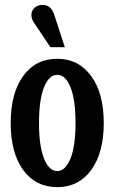

<svg xmlns="http://www.w3.org/2000/svg" viewBox="-20 -750 469 788"><path d="M246.1 -556.2H187L120.1 -655.8Q108.9 -671.9 108.9 -688Q108.9 -706.5 122.3 -718.3Q135.7 -730 154.8 -730Q189 -730 202.1 -690.9ZM214.8 18.1Q126.5 18.1 75.2 -52.2Q23.9 -122.6 23.9 -245.1Q23.9 -367.7 75.2 -438.2Q126.5 -508.8 214.8 -508.8Q302.2 -508.8 354 -438.2Q405.8 -367.7 405.8 -245.1Q405.8 -122.6 354.2 -52.2Q302.7 18.1 214.8 18.1ZM290 -245.1Q290 -339.8 269.5 -391.4Q249 -442.9 214.8 -442.9Q181.2 -442.9 160.6 -391.6Q140.1 -340.3 140.1 -245.1Q140.1 -150.9 160.6 -99.4Q181.2 -47.9 214.8 -47.9Q248.5 -47.9 269.3 -99.4Q290 -150.9 290 -245.1Z"/></svg>

Font: Margherita Bold
Style: Regular
Weight: 700
Designer: James Puckett
Foundry: Dunwich Type Founders
Version: Version 1.008;hotconv 1.0.109;makeotfexe 2.5.65596